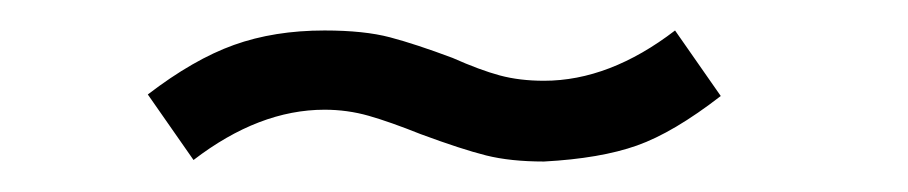

<svg xmlns="http://www.w3.org/2000/svg" viewBox="-20 -356 596 126"><path d="M193 -336Q219 -336 236 -331.5Q253 -327 277 -318Q295 -310 308 -306.5Q321 -303 337 -303Q380 -303 423 -336L453 -293Q422 -269 398 -260.5Q374 -252 337 -250Q315 -250 299 -254Q283 -258 256 -268Q236 -276 222 -280Q208 -284 193 -284Q150 -284 107 -251L77 -294Q107 -317 133.5 -326.5Q160 -336 193 -336Z"/></svg>

Font: Bellota Text
Style: Italic
Weight: 400
Italic angle: -7.5°
Designer: Kemie Guaida
Foundry: Kemie Guaida
Version: Version 4.001